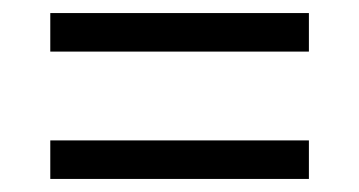

<svg xmlns="http://www.w3.org/2000/svg" viewBox="-20 -504 550 294"><path d="M57 -425H453V-484H57ZM57 -230H453V-289H57Z"/></svg>

Font: Noto Serif Lao SemiCondensed
Style: Regular
Weight: 400
Width: 4
Designer: Monotype Design Team
Foundry: Monotype Imaging Inc.
Version: Version 2.003